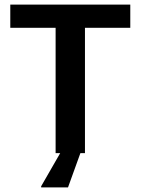

<svg xmlns="http://www.w3.org/2000/svg" viewBox="-20 -670 615 840"><path d="M277.5 150 331.7 0H351.7V-548.3H550V-650H25V-548.3H223.3V0H243.3L160 145V150Z"/></svg>

Font: Familjen Grotesk SemiBold
Style: Regular
Weight: 600
Designer: Anders Wikstroem, Jonas Baeckman, Matilda Gysing, Kristian Moeller
Foundry: Familjen STHLM AB
Version: Version 2.000